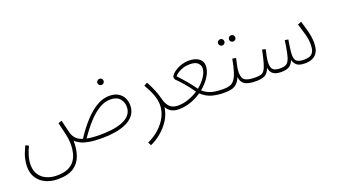

<svg xmlns="http://www.w3.org/2000/svg" viewBox="-62 -1034 3144 1784"><g transform="rotate(-20 1510.0 -141.5)"><path d="M277 231Q210 231 157.5 207Q105 183 74.5 136.5Q44 90 44 23Q44 -14 54.5 -58Q65 -102 97 -169L128 -154Q81 -58 81 19Q81 78 107 117Q133 156 178 176Q223 196 280 196Q347 196 389.5 176.5Q432 157 455.5 124Q479 91 488.5 51.5Q498 12 498 -29Q498 -81 485 -139.5Q472 -198 457 -257L492 -268Q506 -211 513 -180.5Q520 -150 526 -130Q537 -99 558.5 -77Q580 -55 621 -42Q677 -128 737 -194Q797 -260 859.5 -297Q922 -334 985 -334Q1038 -334 1072.5 -313.5Q1107 -293 1124 -259.5Q1141 -226 1141 -185Q1141 -129 1111.5 -90.5Q1082 -52 1033 -29.5Q984 -7 922 3Q860 13 794 13Q716 13 665.5 4Q615 -5 584 -20.5Q553 -36 534 -56Q535 24 513 89Q491 154 435 192.5Q379 231 277 231ZM983 -299Q927 -299 870.5 -264.5Q814 -230 759.5 -169.5Q705 -109 654 -33Q708 -22 791 -22Q845 -22 900.5 -29Q956 -36 1002.5 -53.5Q1049 -71 1077.5 -102.5Q1106 -134 1106 -183Q1106 -229 1076.5 -264Q1047 -299 983 -299ZM956 -453Q943 -453 933.5 -462Q924 -471 924 -483Q924 -496 933.5 -505Q943 -514 956 -514Q968 -514 977 -505Q986 -496 986 -483Q986 -471 977 -462Q968 -453 956 -453Z M1195 230 1179 198Q1245 168 1295.5 122Q1346 76 1374 20Q1402 -36 1402 -95Q1402 -143 1381.5 -197.5Q1361 -252 1326 -311L1359 -329Q1387 -278 1405.5 -232.5Q1424 -187 1434 -146Q1447 -90 1476 -60Q1505 -30 1558 -30Q1568 -30 1572 -25Q1576 -20 1576 -13Q1576 -6 1570 -0.5Q1564 5 1553 5Q1510 5 1480 -12.5Q1450 -30 1434 -60Q1425 8 1388 65.5Q1351 123 1299.5 165Q1248 207 1195 230Z M1553 5 1558 -30Q1612 -30 1663 -48Q1714 -66 1758 -95Q1724 -145 1684.5 -191.5Q1645 -238 1616 -265Q1612 -269 1609.5 -277Q1607 -285 1607 -290Q1607 -303 1622.5 -320Q1638 -337 1664.5 -353Q1691 -369 1724 -379Q1757 -389 1792 -389Q1855 -389 1891 -362Q1927 -335 1927 -290Q1927 -242 1894 -188Q1861 -134 1806 -90Q1851 -51 1900 -40.5Q1949 -30 2006 -30Q2025 -30 2025 -13Q2025 5 2002 5Q1936 5 1881 -10.5Q1826 -26 1780 -70Q1731 -36 1673 -15.5Q1615 5 1553 5ZM1637 -291Q1675 -251 1713 -206Q1751 -161 1784 -114Q1832 -152 1861.5 -197.5Q1891 -243 1891 -282Q1891 -307 1868.5 -330.5Q1846 -354 1788 -354Q1752 -354 1721 -343.5Q1690 -333 1668 -318Q1646 -303 1637 -291Z M2244 -414Q2230 -414 2221 -423Q2212 -432 2212 -445Q2212 -458 2221 -467Q2230 -476 2244 -476Q2256 -476 2265 -467Q2274 -458 2274 -445Q2274 -432 2265 -423Q2256 -414 2244 -414ZM2136 -414Q2122 -414 2113 -423Q2104 -432 2104 -445Q2104 -458 2113 -467Q2122 -476 2136 -476Q2148 -476 2157 -467Q2166 -458 2166 -445Q2166 -432 2157 -423Q2148 -414 2136 -414ZM2002 5 2007 -30Q2041 -30 2066.5 -37Q2092 -44 2112.5 -67.5Q2133 -91 2149 -139Q2165 -187 2180 -268L2215 -261Q2204 -212 2198 -183Q2192 -154 2192 -123Q2192 -95 2200.5 -74Q2209 -53 2237.5 -41.5Q2266 -30 2326 -30Q2336 -30 2340 -25Q2344 -20 2344 -13Q2344 -6 2338.5 -0.5Q2333 5 2321 5Q2238 5 2204 -19Q2170 -43 2167 -91Q2149 -49 2126 -28.5Q2103 -8 2072.5 -1.5Q2042 5 2002 5Z M2321 5 2326 -30Q2358 -30 2378.5 -36Q2399 -42 2413 -63.5Q2427 -85 2440 -130Q2453 -175 2469 -253L2502 -244Q2495 -216 2487.5 -180Q2480 -144 2480 -112Q2480 -63 2502.5 -46.5Q2525 -30 2569 -30Q2601 -30 2621 -38.5Q2641 -47 2654 -71Q2667 -95 2676.5 -141Q2686 -187 2697 -263L2730 -257Q2724 -219 2718 -178Q2712 -137 2712 -110Q2712 -63 2735 -46.5Q2758 -30 2808 -30Q2832 -30 2856 -37Q2880 -44 2895 -68.5Q2910 -93 2910 -144Q2910 -196 2894.5 -249Q2879 -302 2862 -357L2898 -371Q2915 -317 2930 -259Q2945 -201 2945 -148Q2945 -85 2924 -52Q2903 -19 2870.5 -7Q2838 5 2804 5Q2744 5 2720.5 -16Q2697 -37 2689 -69Q2672 -28 2644.5 -11.5Q2617 5 2565 5Q2540 5 2517 -1Q2494 -7 2477 -24.5Q2460 -42 2454 -77Q2435 -25 2402.5 -10Q2370 5 2321 5Z"/></g></svg>

Font: Noto Sans Arabic UI SmCn XLt
Style: Regular
Weight: 200
Width: 4
Designer: Monotype Design Team, Nadine Chahine and Nizar Qandah
Foundry: Monotype Imaging Inc.
Version: Version 2.010; ttfautohint (v1.8.4.7-5d5b)